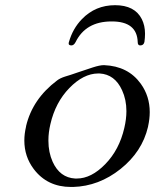

<svg xmlns="http://www.w3.org/2000/svg" viewBox="-20 -723 609 755"><path d="M432.6 -702.6Q509.8 -702.6 537.6 -647.9Q550.3 -622.6 550.3 -590.3Q550.3 -574.7 547.9 -557.6L547.4 -556.6Q544.4 -544.4 531.2 -544.4Q521.5 -544.4 521.5 -557.6Q519 -638.7 419.9 -638.7H417.5Q316.9 -638.2 277.3 -557.6Q270.5 -544.4 260.7 -544.4Q247.6 -544.4 250.5 -556.2L251 -557.6Q266.1 -610.8 302.2 -647.9Q355 -702.6 432.6 -702.6ZM365.7 -434.1Q308.1 -433.6 252.9 -377Q197.8 -320.3 178.2 -234.9Q170.4 -201.7 170.4 -172.4Q170.4 -170.4 170.4 -168.9Q170.4 -124 187 -86.9Q215.3 -24.4 275.4 -21H282.2Q338.9 -21 394 -77.6Q449.2 -134.3 468.8 -219.7Q477.1 -254.9 477.1 -286.1Q477.1 -331.1 460 -368.2Q431.6 -430.7 371.6 -434.1ZM562 -224.1Q539.1 -126.5 454.1 -58.6Q369.1 9.3 267.1 12.2H259.3Q166 12.2 112.8 -58.1Q75.7 -107.4 75.7 -170.4Q75.7 -196.8 82.5 -225.6V-227.1Q107.9 -334 204.6 -406.7Q215.8 -415.5 235.8 -421.9Q255.9 -427.7 286.6 -438.5Q317.4 -449.2 345.2 -458Q372.6 -466.8 388.2 -466.8H389.6Q483.9 -462.9 533.7 -393.6Q568.8 -344.7 568.8 -282.2Q568.8 -255.9 562.5 -227.1Z"/></svg>

Font: Caudex
Style: Italic
Weight: 400
Italic angle: -13°
Version: Version 1.04